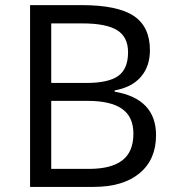

<svg xmlns="http://www.w3.org/2000/svg" viewBox="-20 -734 688 754"><path d="M98.1 -713.9H299.8Q441.9 -713.9 505.4 -671.4Q568.8 -628.9 568.8 -537.1Q568.8 -473.6 533.4 -432.4Q498 -391.1 430.2 -378.9V-374Q592.8 -346.2 592.8 -203.1Q592.8 -107.4 528.1 -53.7Q463.4 0 347.2 0H98.1ZM181.2 -408.2H317.9Q405.8 -408.2 444.3 -435.8Q482.9 -463.4 482.9 -528.8Q482.9 -588.9 439.9 -615.5Q397 -642.1 303.2 -642.1H181.2ZM181.2 -337.9V-70.8H330.1Q416.5 -70.8 460.2 -104.2Q503.9 -137.7 503.9 -209Q503.9 -275.4 459.2 -306.6Q414.6 -337.9 323.2 -337.9Z"/></svg>

Font: Samim FD
Style: FD
Weight: 400
Foundry: DejaVu fonts team - Redesigned by Saber Rastikerdar
Version: Version 4.0.5